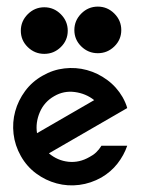

<svg xmlns="http://www.w3.org/2000/svg" viewBox="-20 -561 431 581"><path d="M109 -332Q140 -350 175 -354Q210 -358 243 -349Q276 -340 304.5 -319Q333 -298 351 -267Q361 -249 365 -234L128 -97Q154 -75 187 -71.5Q220 -68 251 -86Q273 -97 287 -120H365Q355 -91 335.5 -66Q316 -41 287 -24Q255 -6 220 -1.5Q185 3 151.5 -6Q118 -15 89.5 -36Q61 -57 43 -89Q25 -121 21 -156Q17 -191 26 -224Q35 -257 56 -285.5Q77 -314 109 -332ZM144 -270Q114 -253 100.5 -221.5Q87 -190 92 -158L265 -258Q240 -278 206.5 -282.5Q173 -287 144 -270ZM276 -541Q305 -541 326 -520Q347 -499 347 -470Q347 -441 326 -420.5Q305 -400 276 -400Q247 -400 226 -420.5Q205 -441 205 -470Q205 -499 226 -520Q247 -541 276 -541ZM114 -539Q143 -539 164 -518Q185 -497 185 -468Q185 -439 164 -418.5Q143 -398 114 -398Q85 -398 64 -418.5Q43 -439 43 -468Q43 -497 64 -518Q85 -539 114 -539Z"/></svg>

Font: Googee
Style: Regular
Weight: 400
Designer: Peter Wiegel
Foundry: CATFonts Peter Wiegel
Version: 1.000